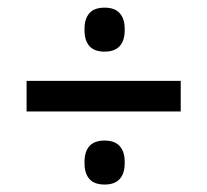

<svg xmlns="http://www.w3.org/2000/svg" viewBox="-20 -562 542 502"><path d="M452.5 -270.5H49.5V-350.5H452.5ZM253.5 -79.5Q226.5 -79.5 213.8 -94Q201 -108.5 201 -135V-139.5Q201 -165.5 213.8 -180Q226.5 -194.5 253.5 -194.5Q280 -194.5 293 -180Q306 -165.5 306 -139.5V-135Q306 -108.5 293 -94Q280 -79.5 253.5 -79.5ZM253.5 -427Q226.5 -427 213.8 -441.5Q201 -456 201 -482.5V-487Q201 -513 213.8 -527.5Q226.5 -542 253.5 -542Q280 -542 293 -527.5Q306 -513 306 -487V-482.5Q306 -456 293 -441.5Q280 -427 253.5 -427Z"/></svg>

Font: Anek Malayalam Medium
Style: Regular
Weight: 500
Designer: Maithili Shingre (Malayalam) & Yesha Goshar (Latin)
Foundry: Ek Type
Version: Version 1.003